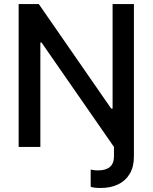

<svg xmlns="http://www.w3.org/2000/svg" viewBox="-20 -727 755 950"><path d="M185.5 -516.6H179.7V0H72.3V-707H171.9L530.3 -189.5H537.1V-707H642.6V46.9Q642.6 98.6 621.6 133.5Q600.6 168.5 563.5 185.8Q526.4 203.1 478.5 203.1Q445.3 203.1 428.7 197.3V112.3Q448.2 116.2 463.9 116.2Q543.9 116.2 543.9 46.9V0Z"/></svg>

Font: Pretendard Std Medium
Style: Regular
Weight: 500
Designer: Base glyphs from Inter by Rasmus Andersson; Hangeul glyphs from Noto Sans CJK(Source Han Sans) by Jang Soo-young and Kan
Foundry: Kil Hyung-jin
Version: Version 1.309